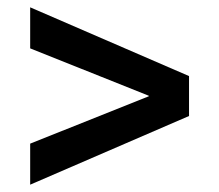

<svg xmlns="http://www.w3.org/2000/svg" viewBox="-20 -585 605 530"><path d="M63.3 -188.5 390.7 -319.2V-320.7L63.3 -451.5V-564.8L501.8 -375V-264.8L63.3 -75.2Z"/></svg>

Font: Murecho Thin
Style: Regular
Weight: 100
Designer: Neil Summerour
Foundry: Positype
Version: Version 1.010